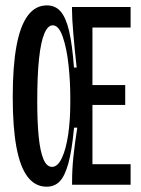

<svg xmlns="http://www.w3.org/2000/svg" viewBox="-20 -686 522 713"><path d="M27.3 -326.3Q27.3 -439.7 41.2 -515Q55 -590.3 83.3 -628.2Q111.7 -666 154 -666Q185.7 -666 205.3 -643.2Q225 -620.3 236.7 -570.5Q248.3 -520.7 254.7 -435.3H264.7Q257.3 -502 252.3 -560.5Q247.3 -619 247.3 -652V-660H323.3V0H247.7V-12Q247.7 -57.3 252.7 -105.2Q257.7 -153 267 -212H255Q247 -126.3 233.7 -78.7Q220.3 -31 201.2 -11.8Q182 7.3 153.3 7.3Q110.7 7.3 82.7 -29.2Q54.7 -65.7 41 -139.5Q27.3 -213.3 27.3 -326.3ZM279.3 -76.3H465V0H279.3ZM241 -301.3V-327.3Q241 -383.3 234.5 -444.5Q228 -505.7 213.2 -548.8Q198.3 -592 176 -592Q157.7 -592 144.7 -561.5Q131.7 -531 125 -468.5Q118.3 -406 118.3 -310Q118.3 -232 123.7 -178.5Q129 -125 141 -95.7Q153 -66.3 173.3 -66.3Q194.3 -66.3 209.8 -99.3Q225.3 -132.3 233.2 -186.2Q241 -240 241 -301.3ZM279.3 -370H445V-296.3H279.3ZM279.3 -660H465V-583.7H279.3Z"/></svg>

Font: Bricolage Grotesque 96pt Condensed ExBd
Style: Regular
Weight: 800
Width: 3
Designer: Mathieu Triay
Foundry: Atelier Triay
Version: Version 1.001;Glyphs 3.2 (3207)